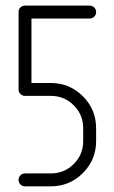

<svg xmlns="http://www.w3.org/2000/svg" viewBox="-20 -656 403 676"><path d="M68.4 -45.4H159.2Q206.5 -45.4 239.7 -78.6Q272.9 -111.8 272.9 -159.2V-204.6Q272.9 -252 239.7 -285.2Q206.5 -318.4 159.2 -318.4H68.4Q58.6 -318.4 52 -325Q45.4 -331.5 45.4 -340.8V-613.8Q45.4 -623.5 52 -629.9Q58.6 -636.2 68.4 -636.2H295.4Q305.2 -636.2 311.8 -629.6Q318.4 -623 318.4 -613.5Q318.4 -604 311.8 -597.4Q305.2 -590.8 295.4 -590.8H90.8V-363.8H159.2Q225.1 -363.8 271.7 -317.1Q318.4 -270.5 318.4 -204.6V-159.2Q318.4 -93.3 271.7 -46.6Q225.1 0 159.2 0H68.4Q58.6 0 52 -6.6Q45.4 -13.2 45.4 -22.7Q45.4 -32.2 52 -38.8Q58.6 -45.4 68.4 -45.4Z"/></svg>

Font: OpenGost Type A TT
Style: Regular
Weight: 400
Version: Version 0.3